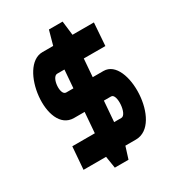

<svg xmlns="http://www.w3.org/2000/svg" viewBox="-197 -927 928 1033"><g transform="rotate(-30 267.5 -410.5)"><path d="M315.8 -74H381.8C552.1 -74.6 566 -480.7 414.9 -481H347.9L356.6 -592.2L490.6 -592L500.7 -733H367.7L357.1 -821H272.1L247.7 -733H180.7C29.5 -732.7 -19.3 -341.6 150.8 -341H216.8L206.8 -214H66.8L55.8 -74H195.8L207.5 0H292.5ZM371.8 -214H326.8L336.9 -341.8H381.9C418.7 -341.5 409.3 -214.3 371.8 -214ZM182.9 -481C145.4 -481.3 154.8 -592.5 191.7 -592.8H236.7L227.9 -481Z"/></g></svg>

Font: Poland Can Into
Style: Of Regular
Weight: 500
Foundry: Cannot Into Space Fonts
Version: Version 1.01